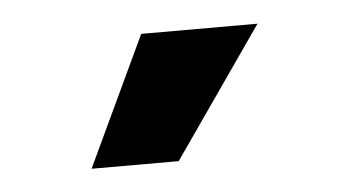

<svg xmlns="http://www.w3.org/2000/svg" viewBox="-28 -796 405 225"><g transform="rotate(-5 175.0 -683.0)"><path d="M72.3 -606.9 144 -759.3H280.8L174.8 -606.9Z"/></g></svg>

Font: Inter 18pt
Style: Bold
Weight: 700
Designer: Rasmus Andersson
Foundry: rsms
Version: Version 4.001;git-66647c0bb